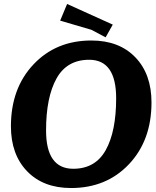

<svg xmlns="http://www.w3.org/2000/svg" viewBox="-20 -928 787 967"><path d="M743 -412Q743 -221 629.5 -101Q516 19 338 19Q198 19 116.5 -65.5Q35 -150 35 -292Q35 -483 148.5 -603.5Q262 -724 440 -724Q580 -724 661.5 -639.5Q743 -555 743 -412ZM212 -271Q212 -78 349 -78Q460 -78 512.5 -172Q565 -266 565 -433Q565 -627 429 -627Q317 -627 264.5 -532.5Q212 -438 212 -271ZM548 -804 512 -740 440 -778 283 -824 318 -908Z"/></svg>

Font: Andada SC
Style: Bold Italic
Weight: 700
Italic angle: -8.29999°
Designer: Carolina Giovagnoli
Foundry: Carolina Giovagnoli
Version: Version 1.003